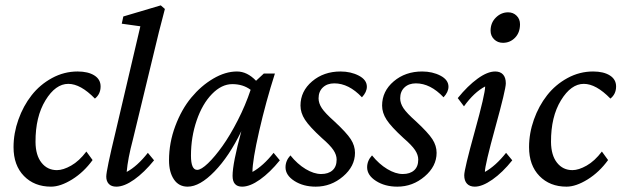

<svg xmlns="http://www.w3.org/2000/svg" viewBox="-20 -698 2350 726"><path d="M238.3 -380.9Q189.9 -380.9 151.9 -318.6Q113.8 -256.3 114.3 -161.1Q114.7 -110.8 137 -82.8Q159.2 -54.7 195.3 -54.7Q218.8 -54.7 249 -71.8Q279.3 -88.9 306.6 -125L330.1 -92.8Q296.9 -46.9 252.7 -19.5Q208.5 7.8 172.9 7.8Q109.9 7.8 70.6 -32.5Q31.2 -72.8 31.2 -141.6Q31.2 -194.3 49.6 -245.8Q67.9 -297.4 99.4 -337.6Q130.9 -377.9 176.5 -402.8Q222.2 -427.7 273.4 -427.7Q313 -427.7 336.7 -412.8Q360.4 -397.9 360.4 -371.1Q360.4 -342.3 338.9 -325.2Q284.7 -380.9 238.3 -380.9Z M419.9 7.8Q401.4 7.8 391.6 -2.4Q381.8 -12.7 381.8 -30.3Q381.8 -53.7 417 -199.2L510.7 -598.6L440.4 -608.4L446.3 -635.7L587.9 -677.7L603.5 -664.1Q581.5 -582.5 556.6 -476.6L482.4 -169.9Q463.4 -98.6 459 -47.9Q498.5 -68.8 539.1 -120.1L562.5 -91.8Q525.4 -45.9 487.5 -19Q449.7 7.8 419.9 7.8Z M689.5 7.8Q656.2 7.8 637.7 -19.5Q619.1 -46.9 619.1 -91.8Q619.1 -158.2 642.8 -221.4Q666.5 -284.7 703.4 -329.1Q740.2 -373.5 786.1 -400.6Q832 -427.7 876 -427.7Q914.6 -427.7 948.2 -392.6L977.5 -419.9H1019.5Q985.4 -313.5 960 -202.4Q934.6 -91.3 934.6 -47.9Q975.1 -70.3 1014.6 -120.1L1038.1 -91.8Q1001 -45.9 963.1 -19Q925.3 7.8 895.5 7.8Q859.4 7.8 859.4 -33.2Q859.4 -79.6 892.6 -202.1Q846.7 -106.9 791 -49.6Q735.4 7.8 689.5 7.8ZM702.1 -109.4Q702.1 -55.7 725.6 -55.7Q740.7 -55.7 766.6 -80.6Q792.5 -105.5 821 -145.5Q849.6 -185.5 878.9 -242.7Q908.2 -299.8 927.7 -358.4Q898.9 -379.9 858.4 -379.9Q817.9 -379.9 781.5 -342.5Q745.1 -305.2 723.6 -242.4Q702.1 -179.7 702.1 -109.4Z M1173.8 7.8Q1127 7.8 1093.3 -13.7Q1059.6 -35.2 1059.6 -65.4Q1059.6 -90.3 1078.1 -110.4Q1104.5 -77.6 1135.7 -58.8Q1167 -40 1194.3 -40Q1221.7 -40 1237.3 -54Q1252.9 -67.9 1252.9 -94.7Q1252.9 -112.3 1240.7 -130.6Q1228.5 -148.9 1197.3 -175.8Q1149.9 -219.2 1133.1 -245.4Q1116.2 -271.5 1116.2 -298.8Q1116.2 -353 1160.2 -390.4Q1204.1 -427.7 1267.6 -427.7Q1306.6 -427.7 1336.9 -411.9Q1367.2 -396 1367.2 -370.1Q1367.2 -350.1 1348.6 -330.1Q1298.8 -382.8 1244.1 -382.8Q1217.3 -382.8 1200.9 -367.4Q1184.6 -352.1 1184.6 -326.2Q1184.6 -307.6 1197 -288.8Q1209.5 -270 1244.1 -239.3Q1290.5 -196.3 1306.4 -171.6Q1322.3 -147 1322.3 -120.1Q1322.3 -69.3 1277.1 -30.8Q1231.9 7.8 1173.8 7.8Z M1482.4 7.8Q1435.5 7.8 1401.9 -13.7Q1368.2 -35.2 1368.2 -65.4Q1368.2 -90.3 1386.7 -110.4Q1413.1 -77.6 1444.3 -58.8Q1475.6 -40 1502.9 -40Q1530.3 -40 1545.9 -54Q1561.5 -67.9 1561.5 -94.7Q1561.5 -112.3 1549.3 -130.6Q1537.1 -148.9 1505.9 -175.8Q1458.5 -219.2 1441.7 -245.4Q1424.8 -271.5 1424.8 -298.8Q1424.8 -353 1468.8 -390.4Q1512.7 -427.7 1576.2 -427.7Q1615.2 -427.7 1645.5 -411.9Q1675.8 -396 1675.8 -370.1Q1675.8 -350.1 1657.2 -330.1Q1607.4 -382.8 1552.7 -382.8Q1525.9 -382.8 1509.5 -367.4Q1493.2 -352.1 1493.2 -326.2Q1493.2 -307.6 1505.6 -288.8Q1518.1 -270 1552.7 -239.3Q1599.1 -196.3 1615 -171.6Q1630.9 -147 1630.9 -120.1Q1630.9 -69.3 1585.7 -30.8Q1540.5 7.8 1482.4 7.8Z M1881.8 -536.1Q1861.8 -536.1 1848.4 -549.3Q1835 -562.5 1835 -582Q1835 -611.8 1855 -631.6Q1875 -651.4 1901.4 -651.4Q1920.4 -651.4 1933.3 -638.7Q1946.3 -626 1946.3 -606.4Q1946.3 -574.7 1927.5 -555.4Q1908.7 -536.1 1881.8 -536.1ZM1775.4 7.8Q1756.3 7.8 1745.8 -3.4Q1735.4 -14.6 1735.4 -35.2Q1735.4 -57.6 1774.9 -200.2Q1814.5 -342.8 1814.5 -371.1Q1772.5 -349.1 1734.4 -295.9L1710.9 -327.1Q1748.5 -373.5 1785.9 -400.6Q1823.2 -427.7 1852.5 -427.7Q1871.6 -427.7 1882.1 -416.3Q1892.6 -404.8 1892.6 -382.8Q1892.6 -359.9 1853 -216.6Q1813.5 -73.2 1813.5 -47.9Q1854 -70.3 1893.6 -120.1L1917 -91.8Q1880.4 -45.9 1842 -19Q1803.7 7.8 1775.4 7.8Z M2187.5 -380.9Q2139.2 -380.9 2101.1 -318.6Q2063 -256.3 2063.5 -161.1Q2064 -110.8 2086.2 -82.8Q2108.4 -54.7 2144.5 -54.7Q2168 -54.7 2198.2 -71.8Q2228.5 -88.9 2255.9 -125L2279.3 -92.8Q2246.1 -46.9 2201.9 -19.5Q2157.7 7.8 2122.1 7.8Q2059.1 7.8 2019.8 -32.5Q1980.5 -72.8 1980.5 -141.6Q1980.5 -194.3 1998.8 -245.8Q2017.1 -297.4 2048.6 -337.6Q2080.1 -377.9 2125.7 -402.8Q2171.4 -427.7 2222.7 -427.7Q2262.2 -427.7 2285.9 -412.8Q2309.6 -397.9 2309.6 -371.1Q2309.6 -342.3 2288.1 -325.2Q2233.9 -380.9 2187.5 -380.9Z"/></svg>

Font: Crimson Pro
Style: Italic
Weight: 400
Italic angle: -12°
Designer: Jacques Le Bailly
Foundry: Baron von Fonthausen
Version: Version 1.003